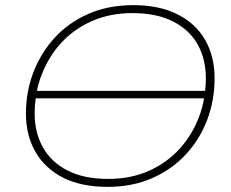

<svg xmlns="http://www.w3.org/2000/svg" viewBox="-20 -724 901 748"><path d="M399 4Q296 4 225.5 -32Q155 -68 118 -132.5Q81 -197 81 -281Q81 -366 110 -442Q139 -518 193 -577Q247 -636 324.5 -670Q402 -704 499 -704Q601 -704 672 -668Q743 -632 779.5 -568Q816 -504 816 -419Q816 -334 787.5 -258Q759 -182 704.5 -123Q650 -64 573 -30Q496 4 399 4ZM402 -27Q489 -27 559 -58Q629 -89 678.5 -143Q728 -197 755 -268Q769 -304 775 -341H119Q115 -312 115 -282Q115 -207 147.5 -149.5Q180 -92 243.5 -59.5Q307 -27 402 -27ZM779 -370Q782 -394 782 -418Q782 -494 750 -551Q718 -608 654 -640.5Q590 -673 496 -673Q409 -673 338.5 -642Q268 -611 218.5 -557Q169 -503 142 -432Q130 -402 124 -370Z"/></svg>

Font: Montserrat Thin ExtraLight
Style: Italic
Weight: 250
Italic angle: -11.3°
Version: Version 9.000